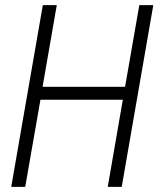

<svg xmlns="http://www.w3.org/2000/svg" viewBox="-20 -731 627 751"><path d="M456.1 0H401.4L460.4 -340.8H138.2L78.6 0H23.9L147.5 -710.9H202.1L146.5 -391.6H469.2L524.9 -710.9H579.6Z"/></svg>

Font: TypoPRO Roboto Mono
Style: Italic
Weight: 300
Designer: Google
Version: Version 2.000986; 2015; ttfautohint (v1.3)